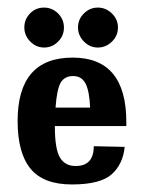

<svg xmlns="http://www.w3.org/2000/svg" viewBox="-20 -481 381 509"><path d="M97 -355Q118.3 -355 133.9 -370.6Q149.5 -386.1 149.5 -407.9Q149.5 -429.7 133.9 -445.3Q118.3 -460.9 96.5 -460.9Q74.7 -460.9 59.6 -445.3Q44.5 -429.7 44.5 -408.4Q44.5 -387 60.1 -371Q75.6 -355 97 -355ZM239.3 -355Q260.7 -355 276.7 -370.6Q292.7 -386.1 292.7 -407.9Q292.7 -429.7 276.7 -445.3Q260.7 -460.9 239.3 -460.9Q218 -460.9 202.4 -445.3Q186.8 -429.7 186.8 -408.4Q186.8 -387 202.4 -371Q218 -355 239.3 -355ZM314.9 -146.8V-157.5Q314.9 -328.3 172.6 -328.3Q26.7 -328.3 26.7 -160.1Q26.7 -75.6 60.9 -33.8Q95.2 8 170.4 8Q245.6 8 275.8 -18.7Q306 -45.4 310.5 -91.6L228.6 -93.4Q228.6 -40.9 180.6 -40.9Q152.1 -40.9 138.8 -63.6Q125.4 -86.3 125.4 -146.8ZM218.9 -195.7H127.2Q130.8 -244.7 141 -262Q151.2 -279.4 173.9 -279.4Q196.6 -279.4 206.9 -259.3Q217.1 -239.3 218.9 -195.7Z"/></svg>

Font: Gidugu
Style: Regular
Weight: 400
Designer: Purushoth Kumar Guthula
Foundry: Silicon Andhra, USA.
Version: Version 1.0.5; ttfautohint (v1.2.25-373a) -l 7 -r 28 -G 50 -